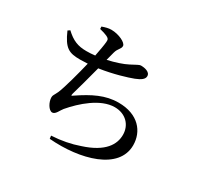

<svg xmlns="http://www.w3.org/2000/svg" viewBox="-170 -1012 1340 1281"><g transform="rotate(30 500.0 -371.5)"><path d="M275 -758C300 -752 319 -746 334 -739C351 -730 356 -725 354 -703C352 -679 344 -635 335 -588C312 -585 289 -584 268 -584C204 -584 160 -601 107 -651L91 -640C139 -530 175 -514 261 -514L319 -516C299 -433 264 -300 243 -253C228 -221 221 -217 221 -201C221 -164 249 -115 276 -115C301 -115 314 -154 331 -174C399 -254 512 -355 621 -355C705 -355 760 -298 760 -222C760 -149 716 -69 556 -18C494 4 423 18 347 22L350 45C593 65 854 -6 854 -196C854 -300 782 -394 628 -394C527 -394 443 -351 345 -285C329 -272 328 -276 332 -293C345 -338 375 -445 395 -524C504 -540 599 -570 641 -586C682 -602 705 -619 705 -642C705 -676 658 -683 633 -683C621 -683 603 -671 564 -651C528 -632 473 -614 415 -601L432 -666C442 -704 464 -711 464 -735C464 -760 401 -791 343 -791C321 -791 299 -785 274 -776Z"/></g></svg>

Font: Noto Serif CJK JP SemiBold
Style: Regular
Weight: 600
Designer: Ryoko NISHIZUKA 西塚涼子 (kana & ideographs); Frank Grießhammer (Latin, Greek & Cyrillic); Wenlong ZHANG 张文龙 (bopomofo); San
Foundry: Adobe
Version: Version 2.001;hotconv 1.1.0;makeotfexe 2.6.0